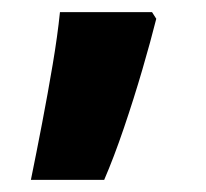

<svg xmlns="http://www.w3.org/2000/svg" viewBox="-20 -160 340 317"><path d="M238 -129Q229 -93 215 -45Q201 3 184.5 51.5Q168 100 152 137H31Q40 93 49.5 43.5Q59 -6 67 -53.5Q75 -101 79 -140H231Z"/></svg>

Font: Noto Sans Syriac ExtraBold
Style: Regular
Weight: 800
Designer: Patrick Giasson and the Monotype Design Team
Foundry: Monotype Imaging Inc.
Version: Version 3.000; ttfautohint (v1.8.4.7-5d5b)